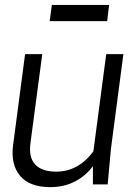

<svg xmlns="http://www.w3.org/2000/svg" viewBox="-20 -750 568 781"><path d="M182.1 -664.1 190.9 -730H423.8L416 -664.1ZM82 -529.8H151.9L104 -168.9Q95.7 -110.4 123 -81.1Q150.4 -51.8 208 -51.8Q299.3 -51.8 359.9 -134.8L412.1 -529.8H481.9L431.2 -144L418 0H357.9V-74.2Q329.1 -34.7 284.7 -11.7Q240.2 11.2 184.1 11.2Q100.1 11.2 61.5 -35.2Q22.9 -81.5 33.2 -159.2Z"/></svg>

Font: Cooper Hewitt
Style: Book Italic
Weight: 706
Designer: Village Type and Design LLC
Foundry: Cooper Hewitt Smithsonian Design Museum
Version: 1.000